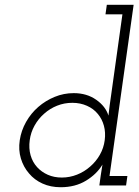

<svg xmlns="http://www.w3.org/2000/svg" viewBox="-20 -770 578 797"><path d="M398 -40.7 392.4 0H503.3L508.8 -39.4H434.6L534.7 -750H423.4L417.9 -710.6H488.2L441.7 -378.2Q438.3 -356.8 435.5 -334.2Q432.8 -311.5 430.2 -290.1Q418.5 -328.5 379.3 -355.9Q340.1 -383.4 286.1 -383.4Q244.7 -383.4 207 -367.9Q169.2 -352.4 138.8 -326Q108.4 -299.6 88.2 -263.8Q68 -228 62 -188Q56 -147.4 66.7 -112Q77.4 -76.6 100.4 -50.2Q122.8 -23.2 156.6 -8Q190.3 7.2 231.7 7.2Q292.4 7.2 337.1 -20.1Q381.8 -47.3 405.3 -86.9Q403.7 -75.2 401.7 -64.2Q399.7 -53.2 398 -40.7ZM103.4 -188Q107.6 -220.3 123.4 -248.6Q139.1 -276.9 163.2 -298Q187.3 -319.5 217.1 -331.3Q246.9 -343.2 280.2 -343.2Q313.3 -343.2 340.9 -330.9Q368.5 -318.7 386.3 -296.8Q403.8 -275.7 411.4 -247.8Q418.9 -219.9 414.7 -188Q410.5 -155.5 394.4 -127.3Q378.3 -99.1 354.3 -78.6Q330.2 -57.1 299.8 -45.1Q269.3 -33 236.7 -33Q204.5 -33 178.5 -44.5Q152.5 -56 134.3 -75.9Q115.2 -96.7 107 -125.5Q98.8 -154.3 103.4 -188Z"/></svg>

Font: Josefin Slab Thin
Style: Italic
Weight: 100
Italic angle: -12°
Designer: Santiago Orozco
Foundry: Typemade
Version: Version 2.000